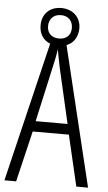

<svg xmlns="http://www.w3.org/2000/svg" viewBox="-59 -909 532 947"><g transform="rotate(5 207.0 -435.5)"><path d="M356 0H414L247 -691C281 -704 302 -735 303 -778C303 -834 262 -871 206 -871C150 -871 111 -835 111 -777C111 -735 132 -704 166 -691L0 0H58L118 -252H297ZM208 -720C168 -720 148 -744 148 -777C148 -811 170 -836 207 -836C244 -836 266 -812 266 -777C266 -742 243 -720 208 -720ZM224 -574 286 -304H128L188 -574C196 -609 202 -637 206 -667C211 -637 217 -609 224 -574Z"/></g></svg>

Font: Noto Sans Myanmar UI ExtraCondensed Light
Style: Regular
Weight: 300
Width: 2
Designer: Monotype Design Team
Foundry: Monotype Imaging Inc.
Version: Version 2.103